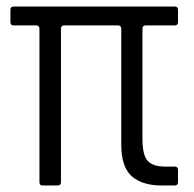

<svg xmlns="http://www.w3.org/2000/svg" viewBox="-20 -569 596 589"><path d="M111 0Q101 0 101 -10V-481Q101 -491 91 -491H22Q12 -491 12 -501V-539Q12 -549 22 -549H516Q526 -549 526 -539V-501Q526 -491 516 -491H427Q417 -491 417 -481V-144Q417 -93 433 -75.5Q449 -58 487 -58H516Q526 -58 526 -48V-10Q526 0 516 0H476Q416 0 384 -28.5Q352 -57 352 -126V-481Q352 -491 342 -491H177Q167 -491 167 -481V-10Q167 0 157 0Z"/></svg>

Font: Open Sauce Two Light
Style: Regular
Weight: 300
Designer: Alfredo Marco Pradil
Foundry: Creative Sauce Fz LLC
Version: Version 1.477